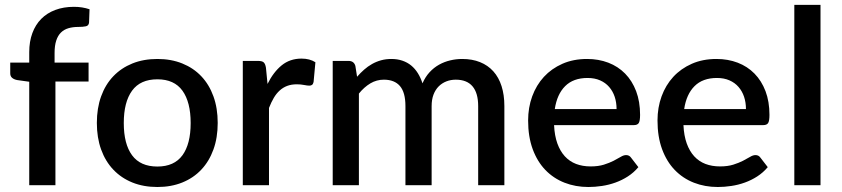

<svg xmlns="http://www.w3.org/2000/svg" viewBox="-20 -760 3455 788"><path d="M100 0V-424.5L50 -431.5Q37.5 -434 29.8 -440.5Q22 -447 22 -459V-503H100V-546Q100 -589.5 112.8 -624Q125.5 -658.5 149.2 -682.5Q173 -706.5 207 -719.2Q241 -732 283.5 -732Q301 -732 316.8 -729.5Q332.5 -727 347.5 -722L345.5 -668Q344.5 -654.5 332.2 -652Q320 -649.5 301.5 -649.5Q279 -649.5 261 -644.2Q243 -639 230.2 -626.5Q217.5 -614 210.8 -593.5Q204 -573 204 -542.5V-503H343.5V-425.5H207.5V0Z M626 -518Q682.5 -518 728.2 -499.5Q774 -481 806.2 -447Q838.5 -413 856 -364.5Q873.5 -316 873.5 -255.5Q873.5 -195 856 -146.5Q838.5 -98 806.2 -63.8Q774 -29.5 728.2 -11Q682.5 7.5 626 7.5Q569 7.5 523.2 -11Q477.5 -29.5 445 -63.8Q412.5 -98 395 -146.5Q377.5 -195 377.5 -255.5Q377.5 -316 395 -364.5Q412.5 -413 445 -447Q477.5 -481 523.2 -499.5Q569 -518 626 -518ZM626 -76.5Q695 -76.5 728.8 -122.8Q762.5 -169 762.5 -255Q762.5 -341 728.8 -387.8Q695 -434.5 626 -434.5Q556 -434.5 522 -387.8Q488 -341 488 -255Q488 -169 522 -122.8Q556 -76.5 626 -76.5Z M1078 -415.5Q1102 -464 1136 -491.8Q1170 -519.5 1217.5 -519.5Q1234 -519.5 1248.5 -515.8Q1263 -512 1274.5 -504.5L1267 -423.5Q1265 -415 1260.8 -411.8Q1256.5 -408.5 1249.5 -408.5Q1242 -408.5 1228 -411.2Q1214 -414 1198.5 -414Q1176 -414 1158.8 -407.5Q1141.5 -401 1127.8 -388.5Q1114 -376 1103.5 -358Q1093 -340 1084 -317V0H976.5V-510H1039Q1056 -510 1062.5 -503.8Q1069 -497.5 1071.5 -482Z M1345.5 0V-510H1410.5Q1432.5 -510 1438.5 -489.5L1445.5 -445Q1459.5 -461 1474.5 -474.2Q1489.5 -487.5 1506.8 -497.2Q1524 -507 1543.8 -512.5Q1563.5 -518 1586.5 -518Q1611 -518 1631.5 -511Q1652 -504 1667.8 -491Q1683.5 -478 1695 -459.5Q1706.5 -441 1714 -418Q1725.5 -444.5 1743 -463.5Q1760.5 -482.5 1782 -494.5Q1803.5 -506.5 1827.8 -512.2Q1852 -518 1877 -518Q1918 -518 1950.2 -505Q1982.5 -492 2004.8 -467.2Q2027 -442.5 2038.5 -406.5Q2050 -370.5 2050 -324.5V0H1942.5V-324.5Q1942.5 -378.5 1919.2 -405.8Q1896 -433 1850.5 -433Q1830 -433 1812 -426Q1794 -419 1780.5 -405.5Q1767 -392 1759.2 -371.8Q1751.5 -351.5 1751.5 -324.5V0H1644V-324.5Q1644 -380.5 1621.5 -406.8Q1599 -433 1555.5 -433Q1525.5 -433 1500 -417.8Q1474.5 -402.5 1453 -376V0Z M2510.5 -312.5Q2510.5 -339.5 2502.8 -362.8Q2495 -386 2480 -403.2Q2465 -420.5 2442.8 -430.2Q2420.5 -440 2391.5 -440Q2333 -440 2299.5 -406.5Q2266 -373 2257 -312.5ZM2254 -246.5Q2256 -203 2267.5 -171.2Q2279 -139.5 2298.2 -118.5Q2317.5 -97.5 2344.2 -87.2Q2371 -77 2404 -77Q2435.5 -77 2458.5 -84.2Q2481.5 -91.5 2498.5 -100.2Q2515.5 -109 2527.5 -116.2Q2539.5 -123.5 2549.5 -123.5Q2562.5 -123.5 2569.5 -113.5L2600 -74Q2581 -51.5 2557 -36Q2533 -20.5 2506 -10.8Q2479 -1 2450.5 3.2Q2422 7.5 2395 7.5Q2342 7.5 2296.8 -10.2Q2251.5 -28 2218.2 -62.5Q2185 -97 2166.2 -148Q2147.5 -199 2147.5 -265.5Q2147.5 -318.5 2164.2 -364.5Q2181 -410.5 2212.2 -444.5Q2243.5 -478.5 2288.2 -498.2Q2333 -518 2389.5 -518Q2436.5 -518 2476.5 -502.8Q2516.5 -487.5 2545.5 -458Q2574.5 -428.5 2590.8 -385.8Q2607 -343 2607 -288.5Q2607 -263.5 2601.5 -255Q2596 -246.5 2581.5 -246.5Z M3041.5 -312.5Q3041.5 -339.5 3033.8 -362.8Q3026 -386 3011 -403.2Q2996 -420.5 2973.8 -430.2Q2951.5 -440 2922.5 -440Q2864 -440 2830.5 -406.5Q2797 -373 2788 -312.5ZM2785 -246.5Q2787 -203 2798.5 -171.2Q2810 -139.5 2829.2 -118.5Q2848.5 -97.5 2875.2 -87.2Q2902 -77 2935 -77Q2966.5 -77 2989.5 -84.2Q3012.5 -91.5 3029.5 -100.2Q3046.5 -109 3058.5 -116.2Q3070.5 -123.5 3080.5 -123.5Q3093.5 -123.5 3100.5 -113.5L3131 -74Q3112 -51.5 3088 -36Q3064 -20.5 3037 -10.8Q3010 -1 2981.5 3.2Q2953 7.5 2926 7.5Q2873 7.5 2827.8 -10.2Q2782.5 -28 2749.2 -62.5Q2716 -97 2697.2 -148Q2678.5 -199 2678.5 -265.5Q2678.5 -318.5 2695.2 -364.5Q2712 -410.5 2743.2 -444.5Q2774.5 -478.5 2819.2 -498.2Q2864 -518 2920.5 -518Q2967.5 -518 3007.5 -502.8Q3047.5 -487.5 3076.5 -458Q3105.5 -428.5 3121.8 -385.8Q3138 -343 3138 -288.5Q3138 -263.5 3132.5 -255Q3127 -246.5 3112.5 -246.5Z M3347.5 -740V0H3240V-740Z"/></svg>

Font: Lato SemiBold
Style: Regular
Weight: 600
Designer: Lukasz Dziedzic with Adam Twardoch and Botio Nikoltchev
Foundry: tyPoland Lukasz Dziedzic
Version: Version 2.015; 2015-08-06; http://www.latofonts.com/